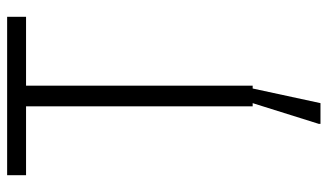

<svg xmlns="http://www.w3.org/2000/svg" viewBox="-210 -518 918 538"><g transform="rotate(-90 249.0 -249.0)"><path d="M27 -688H471V-635H278V0H270L229 190H171V185L229 0H220V-635H27Z"/></g></svg>

Font: Saira SemiCondensed Light
Style: Regular
Weight: 300
Width: 4
Designer: Hector Gatti with collaboration of the Omnibus-Type team
Foundry: Omnibus-Type
Version: Version 0.072; ttfautohint (v1.8)